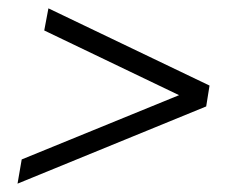

<svg xmlns="http://www.w3.org/2000/svg" viewBox="-20 -502 583 460"><path d="M96 -482 482 -297 474 -247 22 -62 32 -120 409 -274 86 -429Z"/></svg>

Font: Spectral SemiBold
Style: Italic
Weight: 600
Italic angle: -10°
Designer: Jean-Baptiste Levee
Foundry: Production Type
Version: Version 2.001